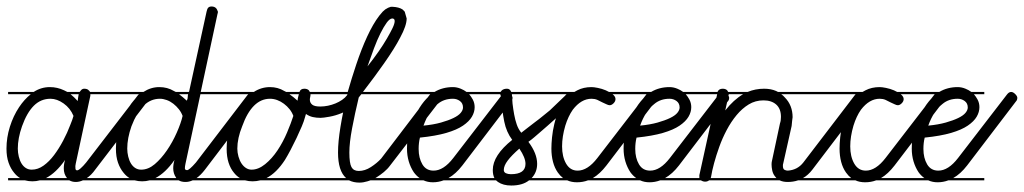

<svg xmlns="http://www.w3.org/2000/svg" viewBox="-25 -571 3162 593"><path d="M335 -14H231Q220 -9 209 -9Q198 -9 189 -14H98Q87 -11 75 -11Q63 -11 52 -14H0V-21H37Q27 -27 19 -37Q8 -50 1.5 -68.5Q-5 -87 -5 -112Q-5 -146 5.5 -179.5Q16 -213 34 -240Q50 -264 70 -280H0V-287H79Q102 -302 129 -302Q152 -302 173 -292Q178 -290 183 -287H221Q223 -289 225 -292Q229 -297 235 -297Q245 -297 249 -292Q252 -290 253 -287H335V-280H254V-275L209 -66Q207 -58 208 -51Q208 -46 212 -45Q216 -44 224 -51Q232 -58 241 -69L401 -277Q408 -285 414 -285Q420 -285 427 -279Q434 -273 434 -266Q434 -260 429 -256L269 -47Q257 -30 243 -21H335ZM192 -185Q196 -195 198 -200.5Q200 -206 202 -213Q192 -237 171.5 -251.5Q151 -266 131 -266Q101 -266 79.5 -244.5Q58 -223 43 -181Q30 -144 30 -112Q30 -100 33 -87.5Q36 -75 41.5 -66Q47 -57 55 -52Q63 -47 73 -47Q92 -47 109.5 -59.5Q127 -72 142 -92Q157 -112 170 -136.5Q183 -161 192 -185ZM172 -51Q172 -64 176 -77Q148 -37 117 -21H182Q172 -33 172 -51ZM215 -259Q215 -262 216 -268Q217 -273 218 -280H193Q204 -271 215 -259Z M648 -535Q648 -530 647 -529L595 -287H673V-280H594L548 -66Q546 -57 546 -51Q546 -46 552.5 -45.5Q559 -45 580 -69L739 -277Q745 -285 752 -285Q759 -285 765.5 -278.5Q772 -272 772 -266Q772 -260 767 -256L608 -47Q595 -30 582 -21H673V-14H570Q559 -9 548 -9Q535 -9 527 -14H437Q426 -11 414 -11Q402 -11 391 -14H335V-21H375Q365 -27 357 -37Q346 -50 339.5 -68.5Q333 -87 333 -112Q333 -146 344 -179.5Q355 -213 373 -240Q388 -264 408 -280H335V-287H418Q441 -302 467 -302Q492 -302 512 -290Q515 -289 518 -287H558L559 -288L613 -535L615 -542Q618 -551 628 -551Q638 -551 643 -545Q644 -544 645 -542ZM539 -213Q535 -224 527.5 -233.5Q520 -243 510.5 -250.5Q501 -258 490 -262Q479 -266 469 -266Q440 -266 418.5 -244.5Q397 -223 381 -181Q368 -144 368 -112Q368 -100 371 -87.5Q374 -75 379.5 -66Q385 -57 393 -52Q401 -47 411 -47Q433 -47 453 -64Q473 -81 490.5 -106.5Q508 -132 521 -161.5Q534 -191 539 -213ZM519 -22Q510 -35 510 -51Q510 -64 514 -77Q486 -37 455 -21H519ZM552 -260Q555 -266 555 -273Q555 -277 556 -280H528Q540 -271 552 -260Z M981 -14H779Q767 -11 755 -11Q743 -11 732 -14H673V-21H716Q706 -27 698 -37Q687 -50 681 -68.5Q675 -87 675 -112Q675 -146 685 -179.5Q695 -213 713 -240Q729 -264 749 -280H673V-287H759Q782 -302 809 -302Q833 -302 853 -290Q856 -289 859 -287H900Q903 -297 915 -297Q924 -297 929 -292Q931 -289 932 -287H981V-280H934Q934 -275 933 -271Q932 -267 932 -263Q932 -254 939 -248Q946 -242 964 -242Q976 -242 988 -244.5Q1000 -247 1011 -251.5Q1022 -256 1031.5 -262.5Q1041 -269 1047 -277Q1053 -285 1061 -285Q1067 -285 1073.5 -278.5Q1080 -272 1080 -266Q1080 -252 1065 -241Q1050 -230 1031 -222Q1012 -214 992.5 -210.5Q973 -207 965 -207Q952 -207 941 -209.5Q930 -212 920 -219L917 -209Q914 -197 907 -180.5Q900 -164 891 -145Q882 -126 872.5 -108Q863 -90 855 -77Q829 -37 798 -21H981ZM881 -213Q877 -224 869.5 -233.5Q862 -243 852 -250.5Q842 -258 831 -262Q820 -266 809 -266Q781 -266 759.5 -244.5Q738 -223 723 -181Q708 -144 708 -112Q708 -100 711.5 -87.5Q715 -75 721 -66Q727 -57 735 -52Q743 -47 752 -47Q773 -47 794 -64Q815 -81 832 -106.5Q849 -132 861.5 -161.5Q874 -191 881 -213ZM894 -260 895 -268 898 -280H869Q882 -271 894 -260Z M1234 -280H1091L1083 -270Q1071 -220 1062.5 -175Q1054 -130 1054 -100Q1054 -67 1060.5 -55Q1067 -43 1083 -43Q1102 -43 1120.5 -55Q1139 -67 1152 -81L1302 -278Q1308 -286 1316 -286Q1323 -286 1329 -279Q1335 -272 1335 -266Q1335 -261 1331 -256L1180 -60Q1172 -49 1160.5 -39.5Q1149 -30 1136 -22Q1135 -22 1134 -21H1234V-14H1119L1110 -11Q1097 -7 1085 -7Q1067 -7 1053 -14H981V-21H1044Q1019 -43 1019 -100Q1019 -133 1026.5 -179Q1034 -225 1046 -274Q1047 -277 1048 -280H981V-287H1049Q1061 -329 1075 -371Q1091 -419 1109 -458Q1127 -497 1146 -522Q1152 -529 1157 -535L1165 -542Q1174 -548 1182 -550H1188Q1207 -549 1218 -542L1225 -535L1231 -514Q1231 -492 1211 -455Q1194 -422 1161 -375Q1133 -335 1096 -287H1234ZM1110 -366Q1129 -390 1144 -411.5Q1159 -433 1170 -452Q1181 -471 1187.5 -484.5Q1194 -498 1194 -506Q1194 -514 1186 -514Q1178 -513 1169 -500.5Q1160 -488 1150 -468Q1140 -448 1130 -421.5Q1120 -395 1110 -366Z M1456 -14H1345Q1329 -8 1312 -8Q1296 -8 1283 -14H1234V-21H1271Q1261 -28 1253 -39Q1243 -54 1237.5 -72.5Q1232 -91 1232 -112Q1232 -141 1238 -161Q1244 -181 1248 -193Q1269 -245 1299 -273Q1303 -277 1307 -280H1234V-287H1317Q1342 -302 1374 -302Q1386 -302 1398 -297Q1408 -293 1416 -287H1456V-280H1424Q1430 -273 1435 -264Q1441 -253 1441 -240Q1441 -225 1432.5 -210.5Q1424 -196 1405 -183Q1386 -170 1353.5 -160.5Q1321 -151 1272 -146Q1268 -130 1268 -111Q1268 -83 1279.5 -63.5Q1291 -44 1314 -44Q1345 -44 1375 -83L1526 -279Q1532 -287 1539 -287Q1545 -287 1551.5 -280.5Q1558 -274 1558 -269Q1558 -262 1554 -258L1403 -60Q1383 -34 1360 -21H1456ZM1327 -250Q1299 -228 1283 -183Q1314 -186 1337 -192.5Q1360 -199 1375.5 -206.5Q1391 -214 1398 -222.5Q1405 -231 1405 -239Q1405 -252 1395.5 -259Q1386 -266 1374 -266Q1346 -266 1327 -250Z M1657 -280H1556Q1557 -266 1558 -251Q1560 -234 1563 -217.5Q1566 -201 1571 -186.5Q1576 -172 1585 -161Q1592 -166 1603 -175Q1614 -184 1627 -193.5Q1640 -203 1652 -213Q1664 -223 1673 -230L1720 -275Q1726 -283 1733 -283Q1740 -283 1746.5 -277Q1753 -271 1753 -266Q1753 -261 1748 -254L1698 -211Q1679 -194 1666 -182.5Q1653 -171 1643 -162.5Q1633 -154 1625 -147Q1617 -140 1607 -133Q1634 -97 1634 -65Q1634 -39 1617 -21H1657V-14H1609Q1589 2 1554 2Q1529 2 1513 -9Q1510 -11 1507 -14H1456V-21H1502Q1497 -31 1497 -46Q1497 -91 1557 -139Q1539 -163 1532.5 -195Q1526 -227 1522 -274L1520 -280H1456V-287H1521Q1523 -289 1525 -292Q1531 -297 1541 -297Q1550 -297 1554 -287H1657ZM1598 -65Q1598 -84 1579 -112Q1555 -91 1543 -75Q1531 -59 1531 -46Q1531 -39 1537.5 -36Q1544 -33 1553 -33Q1598 -33 1598 -65Z M1903 -14H1791Q1775 -8 1757 -8Q1740 -8 1727 -14H1657V-21H1714Q1705 -28 1698 -38Q1688 -52 1683 -71Q1678 -90 1678 -112Q1678 -127 1680 -147Q1682 -167 1687 -188Q1692 -209 1701.5 -229.5Q1711 -250 1725 -266Q1732 -274 1739 -280H1657V-287H1749Q1753 -289 1758 -292Q1777 -302 1802 -302Q1809 -302 1821.5 -299.5Q1834 -297 1846 -292Q1851 -289 1856 -287H1903V-280H1867Q1876 -273 1876 -265Q1876 -258 1870 -252Q1864 -246 1858 -246Q1854 -246 1848 -249L1835 -255Q1828 -259 1820 -262.5Q1812 -266 1802 -266Q1770 -266 1744 -232Q1730 -212 1721 -183Q1711 -149 1711 -119Q1711 -87 1723.5 -65.5Q1736 -44 1759 -44Q1790 -44 1820 -83L1971 -279Q1976 -287 1984 -287Q1991 -287 1997.5 -280.5Q2004 -274 2004 -269Q2004 -262 1999 -258L1848 -60Q1828 -34 1806 -21H1903Z M2125 -14H2014Q1998 -8 1981 -8Q1965 -8 1952 -14H1903V-21H1940Q1930 -28 1922 -39Q1912 -54 1906.5 -72.5Q1901 -91 1901 -112Q1901 -141 1907 -161Q1913 -181 1917 -193Q1938 -245 1968 -273Q1972 -277 1976 -280H1903V-287H1986Q2011 -302 2043 -302Q2055 -302 2067 -297Q2077 -293 2085 -287H2125V-280H2093Q2099 -273 2104 -264Q2110 -253 2110 -240Q2110 -225 2101.5 -210.5Q2093 -196 2074 -183Q2055 -170 2022.5 -160.5Q1990 -151 1941 -146Q1937 -130 1937 -111Q1937 -83 1948.5 -63.5Q1960 -44 1983 -44Q2014 -44 2044 -83L2195 -279Q2201 -287 2208 -287Q2214 -287 2220.5 -280.5Q2227 -274 2227 -269Q2227 -262 2223 -258L2072 -60Q2052 -34 2029 -21H2125ZM1996 -250Q1968 -228 1952 -183Q1983 -186 2006 -192.5Q2029 -199 2044.5 -206.5Q2060 -214 2067 -222.5Q2074 -231 2074 -239Q2074 -252 2064.5 -259Q2055 -266 2043 -266Q2015 -266 1996 -250Z M2547 -14H2440Q2425 -9 2408 -9Q2393 -9 2383 -14H2165Q2160 -10 2153 -10Q2146 -10 2140 -14H2125V-21H2135Q2135 -23 2135 -25V-30L2190 -280H2125V-287H2191Q2195 -297 2207 -297Q2216 -297 2221 -292Q2223 -289 2224 -287H2284Q2308 -297 2335 -297Q2356 -297 2372 -290Q2375 -288 2378 -287H2547V-280H2388Q2394 -276 2399 -270Q2411 -258 2417 -242.5Q2423 -227 2423 -209Q2422 -204 2421.5 -197.5Q2421 -191 2420 -182L2394 -66Q2393 -64 2393 -59Q2393 -49 2398 -46.5Q2403 -44 2408 -44Q2438 -46 2456 -69L2615 -277Q2621 -285 2628 -285Q2635 -285 2641.5 -279.5Q2648 -274 2648 -266Q2648 -260 2643 -256L2484 -47Q2471 -30 2455 -21H2547ZM2368 -27Q2362 -35 2360 -45Q2358 -55 2358 -63Q2358 -69 2359 -73L2384 -190Q2387 -198 2387 -210Q2387 -235 2372.5 -248Q2358 -261 2333 -261Q2308 -261 2287.5 -248.5Q2267 -236 2250 -215.5Q2233 -195 2219.5 -169.5Q2206 -144 2196.5 -117.5Q2187 -91 2180.5 -67Q2174 -43 2171 -24L2170 -21H2373ZM2225 -277Q2225 -276 2225 -275L2215 -230Q2241 -263 2270 -280H2226Q2226 -279 2225 -277Z M2793 -14H2681Q2665 -8 2647 -8Q2630 -8 2617 -14H2547V-21H2604Q2595 -28 2588 -38Q2578 -52 2573 -71Q2568 -90 2568 -112Q2568 -127 2570 -147Q2572 -167 2577 -188Q2582 -209 2591.5 -229.5Q2601 -250 2615 -266Q2622 -274 2629 -280H2547V-287H2639Q2643 -289 2648 -292Q2667 -302 2692 -302Q2699 -302 2711.5 -299.5Q2724 -297 2736 -292Q2741 -289 2746 -287H2793V-280H2757Q2766 -273 2766 -265Q2766 -258 2760 -252Q2754 -246 2748 -246Q2744 -246 2738 -249L2725 -255Q2718 -259 2710 -262.5Q2702 -266 2692 -266Q2660 -266 2634 -232Q2620 -212 2611 -183Q2601 -149 2601 -119Q2601 -87 2613.5 -65.5Q2626 -44 2649 -44Q2680 -44 2710 -83L2861 -279Q2866 -287 2874 -287Q2881 -287 2887.5 -280.5Q2894 -274 2894 -269Q2894 -262 2889 -258L2738 -60Q2718 -34 2696 -21H2793Z M3015 -14H2904Q2888 -8 2871 -8Q2855 -8 2842 -14H2793V-21H2830Q2820 -28 2812 -39Q2802 -54 2796.5 -72.5Q2791 -91 2791 -112Q2791 -141 2797 -161Q2803 -181 2807 -193Q2828 -245 2858 -273Q2862 -277 2866 -280H2793V-287H2876Q2901 -302 2933 -302Q2945 -302 2957 -297Q2967 -293 2975 -287H3015V-280H2983Q2989 -273 2994 -264Q3000 -253 3000 -240Q3000 -225 2991.5 -210.5Q2983 -196 2964 -183Q2945 -170 2912.5 -160.5Q2880 -151 2831 -146Q2827 -130 2827 -111Q2827 -83 2838.5 -63.5Q2850 -44 2873 -44Q2904 -44 2934 -83L3085 -279Q3091 -287 3098 -287Q3104 -287 3110.5 -280.5Q3117 -274 3117 -269Q3117 -262 3113 -258L2962 -60Q2942 -34 2919 -21H3015ZM2886 -250Q2858 -228 2842 -183Q2873 -186 2896 -192.5Q2919 -199 2934.5 -206.5Q2950 -214 2957 -222.5Q2964 -231 2964 -239Q2964 -252 2954.5 -259Q2945 -266 2933 -266Q2905 -266 2886 -250Z"/></svg>

Font: Gruenewald VA 3. Klasse
Style: Regular
Weight: 400
Designer: Peter Wiegel
Foundry: Peter Wiegel, nach dem Schriftentwurf von Dr. H. Gr¸newald
Version: Version 0.007